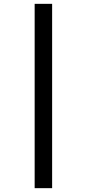

<svg xmlns="http://www.w3.org/2000/svg" viewBox="-20 -889 452 1000"><path d="M160.5 -869H251.5V91H160.5Z"/></svg>

Font: Merriweather Text
Style: Bold
Weight: 700
Designer: Eben Sorkin
Foundry: Eben Sorkin
Version: Version 2.100